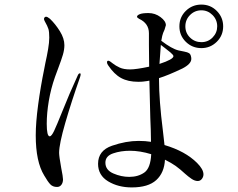

<svg xmlns="http://www.w3.org/2000/svg" viewBox="-20 -805 1040 838"><path d="M954 -690Q954 -650 926 -622.5Q898 -595 859 -595Q819 -595 791 -622.5Q763 -650 763 -690Q763 -730 791 -757.5Q819 -785 859 -785Q899 -785 926.5 -757Q954 -729 954 -690ZM928 -690Q928 -719 907.5 -739.5Q887 -760 859 -760Q830 -760 809.5 -739.5Q789 -719 789 -690Q789 -661 809.5 -641Q830 -621 859 -621Q888 -621 908 -641.5Q928 -662 928 -690ZM840 -94Q868 -66 868 -44Q868 -33 861 -24Q854 -15 843 -15Q830 -15 816 -24.5Q802 -34 788 -46.5Q774 -59 767 -65Q747 -82 726 -94Q712 -102 700 -108Q697 -51 662 -19Q627 13 555 13Q496 13 452 -13.5Q408 -40 408 -90Q408 -148 469 -169Q530 -190 585 -190Q615 -190 639 -186Q639 -212 638 -239Q637 -266 636 -291L632 -453Q623 -451 605 -449Q598 -448 583 -448Q539 -448 508.5 -464.5Q478 -481 452 -520Q447 -527 447 -533Q447 -540 453 -540Q456 -540 462.5 -535.5Q469 -531 471 -529Q485 -518 502.5 -510Q520 -502 548 -502Q574 -502 631 -514Q630 -548 630 -609V-660Q630 -703 587 -723Q578 -728 578 -732Q578 -738 589.5 -743Q601 -748 628 -748Q657 -748 680.5 -730.5Q704 -713 704 -695Q704 -693 698 -675Q691 -661 688 -648Q684 -629 684 -627Q730 -592 759 -585Q768 -583 783.5 -580Q799 -577 805 -573Q811 -569 813 -561Q815 -555 815 -548Q815 -526 776 -506Q713 -476 674 -464V-458Q674 -368 691 -234Q693 -219 698 -172Q789 -145 840 -94ZM332 -480Q332 -476 329 -467Q292 -362 265 -269Q238 -176 238 -138Q238 -123 247 -73Q255 -33 255 -22Q255 -8 248 1.5Q241 11 229 11Q210 11 199 -1Q188 -13 173 -39Q136 -99 136 -214Q136 -270 146.5 -348Q157 -426 173 -504Q177 -522 178 -530Q185 -561 190 -590.5Q195 -620 195 -641Q195 -666 191.5 -678Q188 -690 175 -713Q172 -719 172 -722Q172 -726 174.5 -729Q177 -732 181 -732Q187 -732 198 -723Q222 -700 241.5 -668.5Q261 -637 261 -608Q261 -588 254.5 -566Q248 -544 234 -507L220 -469Q202 -418 193 -364.5Q184 -311 184 -265Q184 -210 197 -210Q205 -210 216.5 -234.5Q228 -259 250 -314Q283 -397 319 -475Q323 -485 329 -485Q332 -485 332 -480ZM676 -526Q737 -546 737 -560Q737 -565 723.5 -576.5Q710 -588 699 -596Q688 -604 682 -609ZM640 -132Q591 -147 547 -147Q507 -147 473.5 -135.5Q440 -124 440 -95Q440 -63 474.5 -48Q509 -33 544 -33Q583 -33 610 -52Q637 -71 640 -132Z"/></svg>

Font: Shippori Mincho
Style: Regular
Weight: 400
Designer: FONTDASU
Foundry: FONTDASU / Google Inc. / but / Adobe
Version: Version 3.110; ttfautohint (v1.8.3)